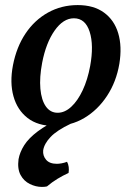

<svg xmlns="http://www.w3.org/2000/svg" viewBox="-20 -487 519 756"><path d="M194 9Q129 9 88.5 -22.5Q48 -54 33 -108Q18 -162 31 -230Q45 -302 80.5 -355Q116 -408 169 -437.5Q222 -467 286 -467Q349 -467 389.5 -437.5Q430 -408 445.5 -356Q461 -304 450 -236Q438 -165 401.5 -109.5Q365 -54 312 -22.5Q259 9 194 9ZM207 -43Q235 -43 260.5 -66.5Q286 -90 305.5 -131.5Q325 -173 335 -227Q350 -309 333 -362Q316 -415 271 -415Q229 -415 195 -366.5Q161 -318 146 -240Q135 -182 139 -137.5Q143 -93 160.5 -68Q178 -43 207 -43ZM222 -23 259 0Q204 26 179 52.5Q154 79 150 105Q148 126 161.5 142Q175 158 204 158Q212 158 223 156Q234 154 244 150Q249 159 250.5 170.5Q252 182 250 194Q228 204 206.5 217Q185 230 165 247Q161 248 156 248.5Q151 249 145 249Q121 249 97.5 237.5Q74 226 61 202Q48 178 53 140Q58 112 75.5 84.5Q93 57 129 30Q165 3 222 -23Z"/></svg>

Font: Vollkorn Medium
Style: Italic
Weight: 500
Italic angle: -11°
Designer: Friedrich Althausen
Foundry: Friedrich Althausen
Version: Version 5.000